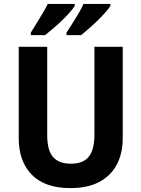

<svg xmlns="http://www.w3.org/2000/svg" viewBox="-20 -954 725 984"><path d="M609 -246Q609 -169 579 -111.5Q549 -54 489.5 -22Q430 10 340 10Q211 10 143.5 -58Q76 -126 76 -246V-714H222V-262Q222 -182 252.5 -148.5Q283 -115 343 -115Q385 -115 411.5 -130.5Q438 -146 451 -179Q464 -212 464 -263V-714H609ZM546 -924Q538 -911 520.5 -891Q503 -871 480.5 -849Q458 -827 435.5 -807.5Q413 -788 396 -774H321V-787Q336 -810 353 -837Q370 -864 385 -889.5Q400 -915 408 -934H546ZM363 -924Q355 -910 337.5 -890.5Q320 -871 298 -849.5Q276 -828 253 -808.5Q230 -789 211 -774H138V-787Q153 -811 169.5 -838Q186 -865 201 -890Q216 -915 225 -934H363Z"/></svg>

Font: Noto Sans Thai SemiCondensed
Style: Bold
Weight: 700
Width: 4
Designer: Monotype Design Team
Foundry: Monotype Imaging Inc.
Version: Version 2.001